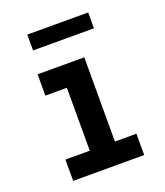

<svg xmlns="http://www.w3.org/2000/svg" viewBox="-132 -799 764 889"><g transform="rotate(-20 250.0 -354.5)"><path d="M75 0V-105H195V-415H89V-520H319V-105H425V0ZM107 -631V-709H407V-631Z"/></g></svg>

Font: Iosevka SS18 Extrabold
Style: Regular
Weight: 800
Monospace: yes
Designer: Belleve Invis
Foundry: Belleve Invis
Version: Version 25.1.1; ttfautohint (v1.8.4)